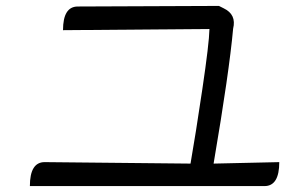

<svg xmlns="http://www.w3.org/2000/svg" viewBox="-20 -690 1040 649"><path d="M736 -662Q780 -641 768 -593Q755 -448 702 -137L924 -142Q924 -61 874 -61H81Q81 -142 131 -142L624 -137Q641 -234 664 -389Q687 -544 688 -592L193 -588Q193 -668 243 -668L720 -670Z"/></svg>

Font: Swei Half Moon CJK TC
Style: DemiLight
Weight: 350
Version: Version 2.125